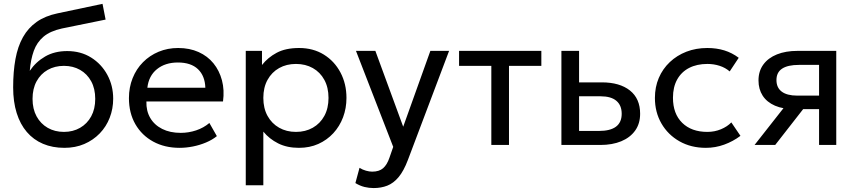

<svg xmlns="http://www.w3.org/2000/svg" viewBox="-20 -755 4455 1000"><path d="M315.5 15Q253.5 15 204 -6Q154.5 -27 119.8 -67.5Q85 -108 66.8 -166.5Q48.5 -225 48.5 -300Q48.5 -382 60.5 -447.5Q72.5 -513 99.5 -561.2Q126.5 -609.5 170.8 -640.8Q215 -672 279.5 -685.5L514 -735L530 -653L302 -606.5Q241 -593 206.5 -563.8Q172 -534.5 156 -490Q140 -445.5 135 -386Q166.5 -432.5 215.2 -460.8Q264 -489 330 -489Q401 -489 454.8 -455.2Q508.5 -421.5 539 -365.2Q569.5 -309 569.5 -241Q569.5 -188.5 551.5 -142Q533.5 -95.5 499.5 -60.2Q465.5 -25 419 -5Q372.5 15 315.5 15ZM313 -68Q360 -68 397 -89.2Q434 -110.5 455 -149Q476 -187.5 476 -240Q476 -293 455 -331.5Q434 -370 397.2 -391Q360.5 -412 313 -412Q265.5 -412 228.5 -391Q191.5 -370 170.5 -331.5Q149.5 -293 149.5 -240Q149.5 -187.5 170.5 -149Q191.5 -110.5 228.5 -89.2Q265.5 -68 313 -68Z M915.5 15Q837.5 15 778 -17.5Q718.5 -50 685 -108.2Q651.5 -166.5 651.5 -244Q651.5 -300 670.8 -348Q690 -396 724.8 -431Q759.5 -466 806.2 -485.5Q853 -505 908 -505Q967.5 -505 1014.2 -484Q1061 -463 1091.8 -425.2Q1122.5 -387.5 1136 -336.8Q1149.5 -286 1141.5 -226.5H742.5Q741 -177.5 762.5 -140.8Q784 -104 824.8 -83.5Q865.5 -63 921.5 -63Q962.5 -63 1001.5 -76Q1040.5 -89 1070.5 -114.5L1109.5 -46Q1085.5 -26.5 1052.8 -12.8Q1020 1 984.5 8Q949 15 915.5 15ZM747.5 -298H1049.5Q1047.5 -360 1011 -394.8Q974.5 -429.5 906.5 -429.5Q840.5 -429.5 797.5 -394.8Q754.5 -360 747.5 -298Z M1260 210V-490H1344.5V-416.5Q1375 -455.5 1421.2 -480.2Q1467.5 -505 1538 -505Q1611 -505 1666.5 -470.8Q1722 -436.5 1753.2 -377.5Q1784.5 -318.5 1784.5 -245Q1784.5 -191.5 1766.8 -144.2Q1749 -97 1716 -61.2Q1683 -25.5 1637.8 -5.2Q1592.5 15 1537 15Q1475 15 1428.8 -8.2Q1382.5 -31.5 1351.5 -69.5V210ZM1521.5 -68Q1571 -68 1609.2 -89.8Q1647.5 -111.5 1669.2 -151.2Q1691 -191 1691 -245Q1691 -299.5 1669.2 -339.2Q1647.5 -379 1609.2 -400.5Q1571 -422 1521.5 -422Q1472 -422 1433.8 -400.5Q1395.5 -379 1373.5 -339.2Q1351.5 -299.5 1351.5 -245Q1351.5 -191 1373.5 -151.2Q1395.5 -111.5 1433.8 -89.8Q1472 -68 1521.5 -68Z M1926 224.5Q1902 224.5 1878.5 218.8Q1855 213 1831 198.5L1852.5 119Q1868 129 1886 134Q1904 139 1918 139Q1955 139 1975.5 121Q1996 103 2008.5 66L2028 10L1834 -490H1935L2080 -95L2221.5 -490H2319L2104.5 78Q2082.5 136 2055.8 167.8Q2029 199.5 1997 212Q1965 224.5 1926 224.5Z M2539 0V-412H2371V-490H2799.5V-412H2631V0Z M2904 0V-490H2996V-73H3099Q3158.5 -73 3188.2 -95.2Q3218 -117.5 3218 -162.5Q3218 -206.5 3190.2 -230Q3162.5 -253.5 3108 -253.5H2981.5V-326H3114.5Q3207.5 -326 3260.8 -283.8Q3314 -241.5 3314 -162.5Q3314 -111 3288 -74.8Q3262 -38.5 3215.5 -19.2Q3169 0 3107 0Z M3656.5 15Q3579 15 3519 -19Q3459 -53 3425 -111.8Q3391 -170.5 3391 -245Q3391 -301.5 3411.2 -349Q3431.5 -396.5 3468.5 -431.5Q3505.5 -466.5 3555.2 -485.8Q3605 -505 3664 -505Q3712 -505 3752.5 -492.5Q3793 -480 3827.5 -454L3780.5 -383Q3758 -402.5 3728 -412.2Q3698 -422 3664.5 -422Q3609.5 -422 3569.2 -401.2Q3529 -380.5 3507 -341Q3485 -301.5 3485 -246Q3485 -162.5 3533.2 -115.2Q3581.5 -68 3664 -68Q3702 -68 3735 -81.8Q3768 -95.5 3789 -117.5L3836.5 -47.5Q3798 -18.5 3752 -1.8Q3706 15 3656.5 15Z M3910 0 4104.5 -247.5 4122 -186.5Q4059 -186 4016.5 -204.5Q3974 -223 3952.2 -256.8Q3930.5 -290.5 3930.5 -336Q3930.5 -384.5 3955.8 -419Q3981 -453.5 4026.8 -471.8Q4072.5 -490 4133.5 -490H4335.5V0H4246V-417H4141.5Q4083 -417 4053.5 -397.5Q4024 -378 4024 -338Q4024 -298.5 4051.5 -277.8Q4079 -257 4132.5 -257H4260V-186.5H4163L4017.5 0Z"/></svg>

Font: Geologica Roman Light
Style: Regular
Weight: 300
Designer: Sindre Bremnes, Frode Helland
Foundry: Monokrom Skriftforlag AS
Version: Version 1.010;gftools[0.9.28]